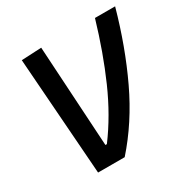

<svg xmlns="http://www.w3.org/2000/svg" viewBox="-159 -841 964 983"><g transform="rotate(-30 323.0 -349.5)"><path d="M144.5 0 93.8 -693.4 211.9 -699.2 247.6 -103.5H256.3Q343.8 -220.7 409.2 -369.1Q474.6 -517.6 526.4 -693.4H645.5Q587.9 -486.8 504.6 -310.8Q421.4 -134.8 301.8 0Z"/></g></svg>

Font: Cascadia Mono NF SemiBold
Style: Italic
Weight: 600
Italic angle: -10°
Monospace: yes
Designer: Aaron Bell
Foundry: Saja Typeworks
Version: Version 2404.023; ttfautohint (v1.8.4)